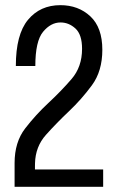

<svg xmlns="http://www.w3.org/2000/svg" viewBox="-20 -717 457 737"><path d="M36 0H376V-66.4H114.2Q114.2 -69.4 114.2 -78.1Q114.2 -86.8 114.4 -89.8Q115.8 -154 156.5 -199.5Q197.2 -245 245 -290.2Q292.8 -335.4 332.8 -389.7Q372.8 -444 372.8 -525.8Q372.8 -611.4 326.8 -654.3Q280.8 -697.2 211.6 -697.2Q134.2 -697.2 87.5 -641Q40.8 -584.8 40.8 -463.6H115.6Q115.6 -559 145.3 -594.9Q175 -630.8 212.4 -630.8Q244.2 -630.8 269.6 -607.6Q295 -584.4 295 -529.6Q295 -460.2 254.4 -413.3Q213.8 -366.4 165.5 -321.5Q117.2 -276.6 76.6 -224Q36 -171.4 36 -91.2Z"/></svg>

Font: Secuela Light
Style: Regular
Weight: 300
Designer: Fernando Haro
Foundry: deFharo
Version: Version 1.708